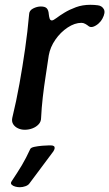

<svg xmlns="http://www.w3.org/2000/svg" viewBox="-20 -530 455 799"><path d="M83 10Q68 10 55 4Q42 -2 35 -13Q28 -24 31 -39Q48 -109 61 -181.5Q74 -254 84.5 -327Q95 -400 101 -469Q101 -486 117.5 -494.5Q134 -503 150 -503Q168 -503 175 -495Q182 -487 183 -471Q184 -461 186.5 -453Q189 -445 196 -445Q202 -445 215 -455Q228 -465 248.5 -477.5Q269 -490 296 -500Q323 -510 356 -510Q364 -510 372 -509.5Q380 -509 387 -508Q404 -506 412 -492Q420 -478 406 -452Q401 -442 390.5 -432.5Q380 -423 368.5 -419Q357 -415 349 -421Q343 -426 335 -430.5Q327 -435 319 -435Q291 -435 261.5 -415.5Q232 -396 210.5 -365Q189 -334 183 -300Q177 -258 170 -213.5Q163 -169 158 -125Q153 -81 151 -39Q151 -24 141 -13Q131 -2 115.5 4Q100 10 83 10ZM102 234Q97 241 85.5 245Q74 249 64 249H60Q53 249 43.5 246.5Q34 244 28.5 238.5Q23 233 28 225Q54 186 71 157.5Q88 129 106 90Q109 84 123.5 81Q138 78 155.5 76.5Q173 75 184 75H191Q200 75 204 78Q208 81 207.5 86.5Q207 92 202 100Q173 138 152 167Q131 196 102 234Z"/></svg>

Font: Winky Sans
Style: Italic
Weight: 400
Italic angle: -8.97852°
Designer: Simon Atzbach
Foundry: typofactur
Version: Version 1.205